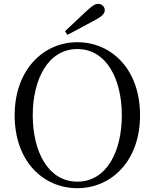

<svg xmlns="http://www.w3.org/2000/svg" viewBox="-20 -965 807 1001"><path d="M318.7 -802 331.5 -783.2C378.5 -807.6 425.4 -833.2 471.6 -858.2C513.3 -879.4 526.3 -895.5 526.3 -912.4C526.3 -929.7 511.2 -944.8 491.8 -944.8C475.5 -944.8 459.6 -934.4 429 -905.7C395.2 -874 356.5 -837.9 318.7 -802ZM383 16.1C560.9 16.1 710.1 -125.8 710.1 -363.7C710.1 -604.6 560.7 -744.9 383 -744.9C206.1 -744.9 56.4 -601.2 56.4 -363.7C56.4 -123.3 206.1 16.1 383 16.1ZM383 -18C231 -18 150.7 -175.1 150.7 -363.7C150.7 -551.9 231 -709.3 383 -709.3C535.8 -709.3 615.1 -551.9 615.1 -363.7C615.1 -175.1 535.8 -18 383 -18Z"/></svg>

Font: Source Han Serif CN VF
Style: Regular
Weight: 250
Designer: Ryoko NISHIZUKA 西塚涼子 (kana & ideographs); Frank Grießhammer (Latin, Greek & Cyrillic); Wenlong ZHANG 张文龙 (bopomofo); San
Foundry: Adobe
Version: Version 2.002;hotconv 1.1.0;makeotfexe 2.6.0